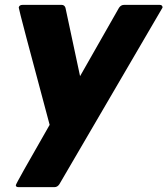

<svg xmlns="http://www.w3.org/2000/svg" viewBox="-20 -551 688 789"><path d="M204 218H56Q45 218 45 210Q45 204 184 -38Q57 -511 57 -520Q59 -531 73 -531H233Q245 -531 249 -519L309 -238L469 -519Q477 -531 490 -531H636Q648 -531 648 -520L224 206Q216 218 204 218Z"/></svg>

Font: YamahaIndonesia935. App XBold
Style: Italic
Weight: 800
Italic angle: -10°
Designer: Dalton Maag Ltd
Foundry: Dalton Maag Ltd
Version: Version 1.002; January 01, 2024; Regular/Italic